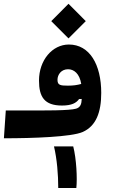

<svg xmlns="http://www.w3.org/2000/svg" viewBox="-30 -711 636 994"><path d="M-9.8 4.9C141.1 4.9 340.3 -2 398.4 -27.8C467.3 -58.6 494.1 -129.4 494.1 -230C494.1 -377.4 433.6 -480.5 326.7 -480.5C240.7 -480.5 171.9 -399.4 171.9 -293.9C171.9 -209.5 199.7 -164.6 291 -164.6C340.8 -164.6 364.7 -177.7 379.4 -198.2L393.1 -198.7C392.1 -172.4 386.7 -155.3 363.8 -148.4C329.1 -138.2 208.5 -138.7 77.6 -139.2C52.2 -139.2 25.9 -139.2 0 -139.2ZM271.5 262.2H365.2C370.6 213.4 365.7 110.8 349.1 46.9H249.5C265.1 112.8 271.5 192.4 271.5 262.2ZM324.7 -512.2 414.1 -601.6 324.7 -691.4 235.4 -601.6ZM390.6 -276.4C369.1 -270.5 349.6 -267.6 321.8 -267.6C282.2 -267.6 267.6 -270 267.6 -297.9C267.6 -324.7 287.1 -352.5 322.3 -352.5C352.5 -352.5 381.8 -330.6 390.6 -276.4Z"/></svg>

Font: Cascadia Mono NF
Style: Bold
Weight: 700
Monospace: yes
Designer: Aaron Bell
Foundry: Saja Typeworks
Version: Version 2404.023